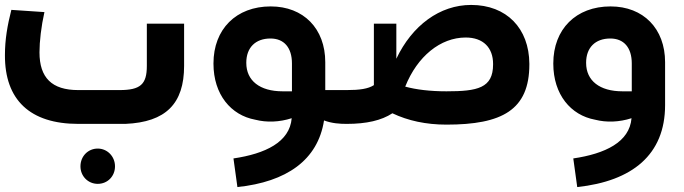

<svg xmlns="http://www.w3.org/2000/svg" viewBox="-20 -502 2771 778"><path d="M575 -406V-235C575 -160 549 -137 464 -137H297C190 -137 140 -187 140 -290C140 -334 147 -395 160 -453L26 -462C10 -399 0 -342 0 -279C-1 -97 102 0 297 0H488C652 -7 726 -82 726 -235V-406ZM376 100C337 100 306 131 306 172C306 212 337 243 376 243C416 243 446 212 446 172C446 132 415 100 376 100Z M1385 -137H1298V-250C1298 -386 1210 -476 1077 -476C937 -476 845 -384 845 -245V-244C845 -119 916 -35 1014 -17C1061 -5 1112 -7 1162 -23C1154 74 1055 121 926 140L942 256C1141 235 1268 147 1293 -14C1325 -2 1356 0 1385 0ZM978 -247V-248C978 -309 1015 -346 1076 -346C1131 -346 1163 -309 1163 -245V-132H1125C1033 -132 978 -175 978 -247Z M1889 -482C1762 -482 1650 -399 1586 -264V-406H1495V-157C1472 -142 1437 -137 1385 -137C1374 -137 1366 -129 1366 -118V-19C1366 -8 1374 0 1385 0C1465 0 1526 -14 1570 -43C1633 -13 1706 3 1789 3C2014 3 2125 -56 2125 -241V-244C2124 -387 2033 -482 1889 -482ZM1978 -241C1978 -145 1915 -132 1789 -132C1722 -132 1666 -139 1622 -151C1671 -274 1765 -350 1867 -350C1938 -350 1978 -309 1978 -243Z M2454 -476C2314 -476 2222 -384 2222 -245V-244C2222 -119 2293 -35 2391 -17C2438 -5 2489 -7 2539 -23C2531 74 2432 121 2303 140L2319 256C2542 232 2675 125 2675 -76V-250C2675 -386 2587 -476 2454 -476ZM2540 -132H2502C2410 -132 2355 -175 2355 -247V-248C2355 -309 2392 -346 2453 -346C2508 -346 2540 -309 2540 -245Z"/></svg>

Font: Juman SemiBold
Style: Regular
Weight: 600
Designer: Bandar Raffah (Arabic) Julieta Ulanovsky (Latin)
Foundry: Caramella
Version: Version 5.022;PS 005.022;hotconv 1.0.88;makeotf.lib2.5.64775